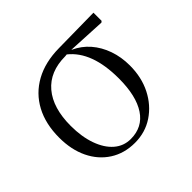

<svg xmlns="http://www.w3.org/2000/svg" viewBox="-133 -679 849 849"><g transform="rotate(-45 291.5 -254.5)"><path d="M267 14Q201 14 151 -18Q101 -50 73.5 -107Q46 -164 46 -239Q46 -325 79.5 -387.5Q113 -450 175.5 -484.5Q238 -519 325 -520L544 -523V-472L538 -467L360 -476V-475Q402 -456 431.5 -422Q461 -388 477 -342.5Q493 -297 493 -244Q493 -170 463.5 -112Q434 -54 383 -20Q332 14 267 14ZM266 -11Q340 -11 379 -70Q418 -129 418 -238Q418 -322 396 -381.5Q374 -441 330 -476L320 -475Q223 -475 171 -413.5Q119 -352 119 -240Q119 -172 137.5 -120Q156 -68 189 -39.5Q222 -11 266 -11Z"/></g></svg>

Font: Literata 60pt Light
Style: Regular
Weight: 300
Designer: Latin by Veronika Burian and Jose Scaglione. Greek by Irene Vlachou. Cyrillic by Vera Evstafieva.
Foundry: TypeTogether
Version: Version 3.103;gftools[0.9.29]